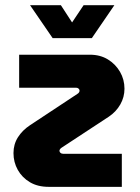

<svg xmlns="http://www.w3.org/2000/svg" viewBox="-20 -725 545 745"><path d="M168.7 0Q126.3 0 96 -18Q65.7 -36 49 -65.8Q32.3 -95.7 32.3 -131Q32.3 -165.3 49.8 -192.7Q67.3 -220 96.7 -239.3L280.3 -360.7Q285.3 -363.7 287 -367.2Q288.7 -370.7 288.7 -373Q288.7 -378 284.8 -381.3Q281 -384.7 274.7 -384.7H54.3V-512.7H329.3Q368.7 -512.7 398.5 -494.5Q428.3 -476.3 445.7 -446.3Q463 -416.3 463 -380.7Q463 -348 446.7 -319.5Q430.3 -291 402.3 -272.3L218.7 -151.7Q214.7 -149 212.7 -145.8Q210.7 -142.7 210.7 -140Q210.7 -135.3 214.7 -131.8Q218.7 -128.3 225 -128.3H452.7V0ZM184.3 -577 96.7 -704.7H216.3L259.7 -638L304.3 -704.7H423.7L336.3 -577Z"/></svg>

Font: MuseoModerno Thin
Style: Regular
Weight: 100
Designer: Pablo Cosgaya, Héctor Gatti, Marcela Romero, and the Authors of The MuseoModerno Project.
Foundry: Omnibus-Type Team
Version: Version 1.003